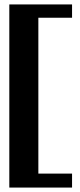

<svg xmlns="http://www.w3.org/2000/svg" viewBox="-20 -725 360 866"><path d="M22 -705H305V-645H153V58H305V121H22Z"/></svg>

Font: Taviraj Bold
Style: Regular
Weight: 700
Designer: Katatrad Team
Foundry: CadsonDemak
Version: Version 1.030